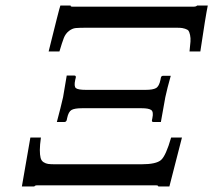

<svg xmlns="http://www.w3.org/2000/svg" viewBox="-20 -670 771 694"><path d="M89.8 -172.9H127.9Q124 -145.5 124 -127.9Q124 -110.4 126.7 -99.6Q129.4 -88.9 137.5 -83.7Q145.5 -78.6 154.3 -77.4Q163.1 -76.2 179.2 -76.2H491.2Q544.4 -76.2 562 -91.6Q579.6 -106.9 598.6 -172.9H637.7L592.3 3.9H552.2Q551.8 0 544.9 0H112.8Q106.9 0 104 3.9H59.1ZM704.1 -483.9H665Q667.5 -506.3 668.5 -519.5Q669.4 -532.7 667 -543.5Q664.6 -554.2 661.6 -558.6Q658.7 -563 648.7 -566.2Q638.7 -569.3 629.4 -569.6Q620.1 -569.8 600.1 -569.8H294.9Q266.1 -569.8 253.7 -568.6Q241.2 -567.4 229 -557.9Q216.8 -548.3 210.7 -532.7Q204.6 -517.1 194.8 -483.9H155.8Q156.2 -485.4 165.5 -522.9Q174.8 -560.5 185.3 -602.1Q195.8 -643.6 198.2 -649.9H235.4Q234.4 -646 241.2 -646H682.1Q688.5 -646 692.4 -649.9H731Q723.1 -611.8 704.1 -483.9ZM506.3 -345.2Q532.7 -345.2 543.9 -351.6Q555.2 -357.9 560.1 -381.8L561.5 -389.2Q563 -396 569.3 -396H597.2Q584 -349.1 577.6 -318.8L561.5 -229H534.7Q527.8 -229 529.3 -235.8L530.8 -243.2Q535.6 -266.1 526.4 -272.5Q517.1 -278.8 492.2 -278.8H276.4Q249.5 -278.8 238.5 -272.5Q227.5 -266.1 222.7 -243.2L221.2 -235.8Q218.8 -229 212.9 -229H185.5Q200.2 -284.2 208 -318.8L221.2 -397H248.5Q255.4 -397 253.9 -389.2L252 -381.8Q246.6 -357.4 254.6 -351.3Q262.7 -345.2 290.5 -345.2Z"/></svg>

Font: Linux Libertine Slanted
Style: Semibold Slanted
Weight: 600
Designer: Philipp H. Poll
Foundry: Philipp H. Poll
Version: Version 5.1.1